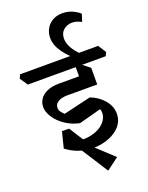

<svg xmlns="http://www.w3.org/2000/svg" viewBox="-241 -1023 1035 1341"><g transform="rotate(-20 276.5 -352.5)"><path d="M279 35Q227 35 177.5 18.5Q128 2 83 -32L113 -151L166 -150L246 -24L190 -50Q247 -42 293 -52.5Q339 -63 370.5 -86.5Q402 -110 414.5 -141Q427 -172 416 -204L251 -160Q193 -172 146.5 -203.5Q100 -235 73.5 -275.5Q47 -316 47 -354Q47 -384 64 -410.5Q81 -437 117 -453.5Q153 -470 208 -470H376L456 -373H233Q192 -373 165.5 -357.5Q139 -342 139 -314Q139 -298 148 -285Q157 -272 172 -258L376 -306Q438 -282 476.5 -236Q515 -190 515 -135Q515 -100 500.5 -72.5Q486 -45 462 -25Q438 -5 407.5 8.5Q377 22 344 28.5Q311 35 279 35ZM322 219 168 -22 221 -27 413 151ZM456 -373 356 -386V-571L382 -555L456 -497ZM0 -538 -39 -596 -26 -624H554L592 -565L579 -538ZM390 -588Q333 -630 295.5 -683.5Q258 -737 258 -791Q258 -827 275 -857.5Q292 -888 322.5 -906Q353 -924 396 -924Q436 -924 469.5 -909Q503 -894 524 -874L506 -819Q472 -839 438 -839Q401 -839 374 -816.5Q347 -794 347 -752Q347 -718 368 -681Q389 -644 429 -607Z"/></g></svg>

Font: Eczar Medium
Style: Regular
Weight: 500
Designer: Vaibhav Singh
Foundry: Rosetta Type Foundry
Version: Version 2.000